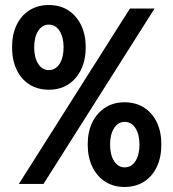

<svg xmlns="http://www.w3.org/2000/svg" viewBox="-20 -732 690 764"><path d="M55 0 497 -698H595L153 0ZM475 12Q432 12 399 -9Q366 -30 347.5 -68Q329 -106 329 -157Q329 -208 347.5 -245.5Q366 -283 399 -304Q432 -325 475 -325Q520 -325 553 -304Q586 -283 604 -245.5Q622 -208 622 -157Q622 -106 604 -68Q586 -30 553 -9Q520 12 475 12ZM476 -66Q503 -66 519 -91Q535 -116 535 -157Q535 -197 519 -222Q503 -247 476 -247Q450 -247 434 -222Q418 -197 418 -157Q418 -116 434 -91Q450 -66 476 -66ZM174 -375Q130 -375 97 -396Q64 -417 46 -455Q28 -493 28 -544Q28 -595 46 -632.5Q64 -670 97 -691Q130 -712 174 -712Q219 -712 251.5 -691Q284 -670 302.5 -632.5Q321 -595 321 -544Q321 -493 302.5 -455Q284 -417 251.5 -396Q219 -375 174 -375ZM174 -453Q201 -453 217 -478Q233 -503 233 -544Q233 -584 217 -609Q201 -634 174 -634Q148 -634 132 -609Q116 -584 116 -544Q116 -503 132 -478Q148 -453 174 -453Z"/></svg>

Font: Azeret Mono Thin Medium
Style: Regular
Weight: 500
Version: Version 1.002